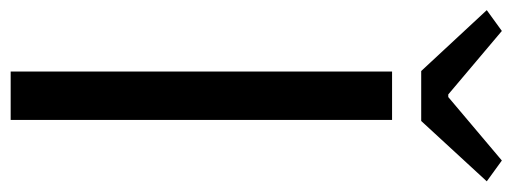

<svg xmlns="http://www.w3.org/2000/svg" viewBox="-346 -656 984 369"><g transform="rotate(90 146.5 -472.0)"><path d="M100 -733H193V0H100ZM-18 -915 22 -944 144 -841H149L271 -944L311 -915L195 -789H99Z"/></g></svg>

Font: SpoqaHanSans-Regular
Style: Regular
Weight: 400
Designer: [Spoqa Han Sans] Dong-huui Kim \uAE40 \uB3D9 \uD718  Younghwa Kang \uAC15 \uC601 \uD654  [Noto Sans] Ryoko NISHIZUKA \u8
Foundry: Spoqa (http://www.spoqa-han-sans.com)
Version: Version 2.000